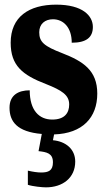

<svg xmlns="http://www.w3.org/2000/svg" viewBox="-20 -569 459 827"><path d="M178 238C250 238 304 197 304 127C304 73 263 40 208 35L213 10C336 6 399 -63 399 -166C399 -266 338 -305 248 -340C170 -370 149 -388 149 -430C149 -466 174 -486 208 -486C253 -486 289 -451 289 -385C352 -385 380 -408 380 -453C380 -501 336 -549 222 -549C104 -549 26 -496 26 -385C26 -287 76 -246 178 -207C246 -180 278 -160 278 -119C278 -83 259 -54 205 -54C149 -54 108 -93 108 -180C60 -180 21 -160 21 -105C21 -46 53 -1 160 8L146 82C181 86 208 91 208 130C208 166 189 174 157 174C142 174 121 171 100 166V227C121 234 162 238 178 238Z"/></svg>

Font: Noto Serif Devanagari ExtraCondensed Black
Style: Regular
Weight: 900
Width: 2
Designer: Universal Thirst, Indian Type Foundry and the Monotype Design Team
Foundry: Monotype Imaging Inc.
Version: Version 2.004